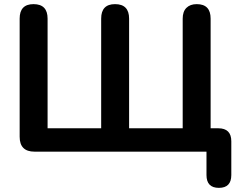

<svg xmlns="http://www.w3.org/2000/svg" viewBox="-20 -733 1160 928"><path d="M1038 175Q978 175 978 113V0H147Q75 0 75 -72V-643Q75 -713 142 -713Q210 -713 210 -643V-113H469V-643Q469 -713 536 -713Q604 -713 604 -643V-113H863V-643Q863 -677 881 -695Q899 -713 931 -713Q998 -713 998 -643V-113H1035Q1098 -113 1098 -50V113Q1098 175 1038 175Z"/></svg>

Font: Chiron GoRound TC SB
Style: Regular
Weight: 500
Designer: Ryoko NISHIZUKA 西塚涼子 (kana, bopomofo & ideographs); Paul D. Hunt (Latin, Greek & Cyrillic); Sandoll Communications 산돌커뮤니
Foundry: Adobe
Version: Version 1.000;hotconv 1.1.1;makeotfexe 2.6.0